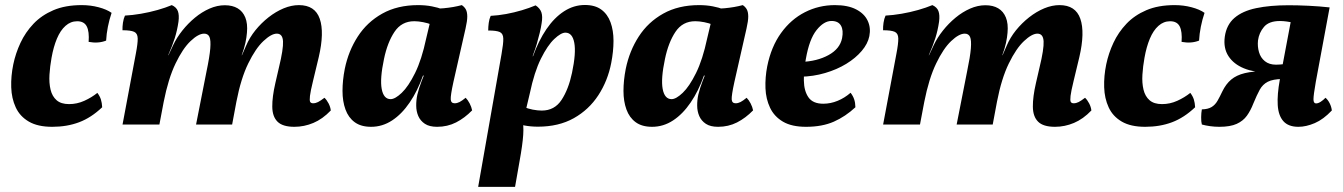

<svg xmlns="http://www.w3.org/2000/svg" viewBox="-20 -487 5255 751"><path d="M184.5 9Q127.5 9 92.6 -11.5Q57.7 -31.9 41.5 -67.1Q25.2 -102.3 23.9 -145.8Q22.5 -189.3 32 -235.4Q40.9 -278.2 60.1 -319.4Q79.3 -360.6 110.9 -393.9Q142.6 -427.3 188.9 -447.1Q235.3 -467 299.5 -467Q334.3 -467 365.9 -458.6Q397.4 -450.3 416.5 -436.7Q407.5 -410.2 402 -382.4Q396.5 -354.7 395.1 -328.2Q364.6 -316.1 326.7 -323.2Q329.7 -363.8 319.3 -383.8Q308.9 -403.9 281.9 -403.9Q256.3 -403.9 236.2 -385.9Q216.1 -368 202.6 -335.8Q189.1 -303.5 181.6 -261Q175.5 -227.4 173.5 -194.9Q171.5 -162.4 177.8 -136.3Q184.1 -110.1 201.4 -95Q218.7 -79.8 250.2 -79.8Q281.3 -79.8 309.8 -92.7Q338.3 -105.6 360.8 -123.7Q370.3 -111.4 374.6 -98.2Q378.8 -84.9 379.7 -67.5Q336.5 -26.5 289.3 -8.8Q242.1 9 184.5 9Z M1131.5 9Q1085.4 9 1065.4 -11.2Q1045.3 -31.3 1045 -69.7Q1044.6 -108.1 1057.1 -162.4L1071.1 -223.2Q1088.7 -295.3 1087 -325.3Q1085.4 -355.4 1062.8 -355.4Q1041.4 -355.4 1010.6 -326.6Q979.8 -297.9 951 -238.9Q922.2 -179.9 904.7 -89.3L888 0H746.9L787.6 -206.7Q800 -265.8 802.5 -297.8Q805 -329.9 799.3 -342.6Q793.6 -355.4 778.5 -355.4Q756.1 -355.4 725.5 -326.4Q694.9 -297.5 666.6 -238.5Q638.2 -179.5 620.2 -88.2L603.5 0H459.3L511.1 -275.9Q519.1 -317.1 518.6 -336.8Q518.1 -356.6 504.6 -362.6Q491.1 -368.7 459.1 -368.7Q458.6 -382.4 460.9 -398.1Q463.2 -413.8 468.8 -426Q497.8 -427.5 531.1 -433.2Q564.5 -438.9 596.2 -447.9Q627.9 -456.9 651.9 -467Q670 -458.9 675.7 -443.6Q681.5 -428.4 678.1 -402Q673.2 -368.4 663.7 -338.1Q654.1 -307.7 637.9 -271.2H638.9L657.6 -311Q671.2 -339.8 693.3 -367.6Q715.4 -395.4 742.5 -417.8Q769.6 -440.2 799.6 -453.4Q829.7 -466.5 859.3 -466.5Q889.2 -466.5 909.5 -454.5Q929.8 -442.5 939.5 -418.5Q949.2 -394.6 945.9 -358.8Q944.5 -340.7 939.8 -318.9Q935 -297 925.5 -271.2H926.5L942.5 -307.9Q956.2 -340.3 979 -368.6Q1001.9 -396.9 1030.4 -419.3Q1059 -441.7 1089.5 -454.4Q1120.1 -467 1149.1 -467Q1212.2 -467 1230.7 -413.5Q1249.2 -360 1226.8 -263.7L1204.1 -169.2Q1194.6 -130.3 1192.4 -111.9Q1190.2 -93.5 1193.4 -88.2Q1196.7 -83 1204.6 -83Q1214.5 -83 1224.1 -87.9Q1233.7 -92.8 1249.1 -104.6Q1258.1 -96.1 1265.3 -82.3Q1272.4 -68.5 1273.9 -54.9Q1241.9 -21.4 1205.8 -6.2Q1169.8 9 1131.5 9Z M1786.3 -467Q1796.5 -460.3 1802.1 -450.2Q1807.6 -440.1 1807.7 -422.7Q1807.8 -405.3 1800.9 -375.2L1753.5 -166.3Q1742 -113.4 1743 -98.2Q1744 -83 1758.4 -83Q1767.8 -83 1777.5 -87.9Q1787.1 -92.8 1801.4 -104.6Q1809.9 -96.1 1817.1 -82.3Q1824.2 -68.5 1826.7 -55.3Q1797.5 -25.3 1763.8 -8.1Q1730.1 9 1689.8 9Q1659.7 9 1642.1 -2.6Q1624.4 -14.3 1616.2 -32.9Q1608.1 -51.6 1608 -73.6Q1607.8 -95.6 1612.3 -116.2Q1615.2 -128.8 1619.6 -142.7Q1624 -156.6 1629.7 -171.3Q1635.4 -186 1641 -199.8L1674.4 -368.5L1635.6 -451.7Q1678.2 -451.3 1716.1 -454.8Q1753.9 -458.3 1786.3 -467ZM1711.7 -450.3 1668.1 -390.1Q1655.2 -396.5 1635.6 -400.2Q1616.1 -404 1600.3 -404Q1550.8 -404 1523.1 -362.5Q1495.4 -321 1482 -256.4Q1465.6 -179.2 1473 -139.2Q1480.5 -99.2 1507.9 -99.2Q1525.4 -99.2 1551.4 -123.9Q1577.4 -148.6 1603.5 -201.3Q1629.5 -254 1646.9 -336L1665.9 -416L1703.5 -409L1654.8 -191.3H1634.5Q1613.4 -131.4 1582.4 -86Q1551.5 -40.6 1513.5 -15.8Q1475.6 9 1431.5 9Q1391.9 9 1367.4 -9Q1342.8 -27 1331.3 -58.8Q1319.7 -90.5 1319.7 -131.5Q1319.7 -172.6 1328.6 -217.7Q1343 -287.9 1379.5 -344.2Q1415.9 -400.6 1475.3 -433.8Q1534.7 -467 1615.4 -467Q1643.9 -467 1668.9 -462.2Q1693.9 -457.4 1711.7 -450.3Z M1850.3 244 1941.7 -275.4Q1949.1 -316.7 1948.6 -336.2Q1948.1 -355.6 1934.9 -361.7Q1921.6 -367.7 1889.6 -367.7Q1889.6 -382.4 1891.7 -397.6Q1893.7 -412.8 1899.3 -425Q1928.4 -426.5 1959.8 -432.2Q1991.3 -438 2021.2 -446.9Q2051.1 -455.9 2075 -466Q2092.1 -454.8 2097.6 -438.8Q2103.1 -422.7 2098.6 -396.3Q2096.2 -379.4 2091.1 -358.3Q2086.1 -337.3 2079.9 -316.2Q2073.6 -295.1 2067.2 -278.2L2056.2 -245L2022.5 -23.4Q2029.1 2.6 2026.5 41Q2023.9 79.4 2012.3 143.2L1994.6 244ZM1987.7 -8.1 2031.3 -68.4Q2044.2 -62 2063.7 -58.2Q2083.3 -54.5 2099.1 -54.5Q2149.1 -54.5 2176.5 -96.3Q2203.9 -138 2217.4 -202.1Q2233.8 -279.8 2226.3 -319.6Q2218.9 -359.3 2191.5 -359.3Q2174.5 -359.3 2148.2 -334.6Q2121.9 -309.9 2095.9 -257.7Q2069.9 -205.5 2052.5 -122.5L2033.5 -42.5L1995.9 -49.5L2044.6 -267.2H2064.9Q2086.5 -327.6 2117.2 -372.8Q2147.9 -417.9 2186.1 -442.7Q2224.3 -467.5 2267.9 -467.5Q2307.5 -467.5 2332 -449.5Q2356.5 -431.5 2368.1 -399.7Q2379.7 -368 2379.7 -327.2Q2379.7 -286.4 2370.8 -240.8Q2357.3 -171.1 2320.4 -114.5Q2283.5 -57.9 2224.4 -24.7Q2165.2 8.5 2084 8.5Q2056 8.5 2030.8 3.7Q2005.5 -1 1987.7 -8.1Z M2885.3 -467Q2895.5 -460.3 2901.1 -450.2Q2906.6 -440.1 2906.7 -422.7Q2906.8 -405.3 2899.9 -375.2L2852.5 -166.3Q2841 -113.4 2842 -98.2Q2843 -83 2857.4 -83Q2866.8 -83 2876.5 -87.9Q2886.1 -92.8 2900.4 -104.6Q2908.9 -96.1 2916.1 -82.3Q2923.2 -68.5 2925.7 -55.3Q2896.5 -25.3 2862.8 -8.1Q2829.1 9 2788.8 9Q2758.7 9 2741.1 -2.6Q2723.4 -14.3 2715.2 -32.9Q2707.1 -51.6 2707 -73.6Q2706.8 -95.6 2711.3 -116.2Q2714.2 -128.8 2718.6 -142.7Q2723 -156.6 2728.7 -171.3Q2734.4 -186 2740 -199.8L2773.4 -368.5L2734.6 -451.7Q2777.2 -451.3 2815.1 -454.8Q2852.9 -458.3 2885.3 -467ZM2810.7 -450.3 2767.1 -390.1Q2754.2 -396.5 2734.6 -400.2Q2715.1 -404 2699.3 -404Q2649.8 -404 2622.1 -362.5Q2594.4 -321 2581 -256.4Q2564.6 -179.2 2572 -139.2Q2579.5 -99.2 2606.9 -99.2Q2624.4 -99.2 2650.4 -123.9Q2676.4 -148.6 2702.5 -201.3Q2728.5 -254 2745.9 -336L2764.9 -416L2802.5 -409L2753.8 -191.3H2733.5Q2712.4 -131.4 2681.4 -86Q2650.5 -40.6 2612.5 -15.8Q2574.6 9 2530.5 9Q2490.9 9 2466.4 -9Q2441.8 -27 2430.3 -58.8Q2418.7 -90.5 2418.7 -131.5Q2418.7 -172.6 2427.6 -217.7Q2442 -287.9 2478.5 -344.2Q2514.9 -400.6 2574.3 -433.8Q2633.7 -467 2714.4 -467Q2742.9 -467 2767.9 -462.2Q2792.9 -457.4 2810.7 -450.3Z M3132.6 9Q3076.6 9 3042.4 -11.2Q3008.2 -31.4 2992 -65.7Q2975.7 -100 2974.1 -142Q2972.5 -184.1 2981 -227.8Q2996.5 -304.5 3035.1 -357.9Q3073.7 -411.4 3128.3 -439.2Q3183 -467 3245.7 -467Q3296.7 -467 3328.9 -450.2Q3361 -433.5 3373.9 -405.9Q3386.9 -378.3 3380.4 -345.6Q3374.4 -315.7 3350.5 -287.7Q3326.6 -259.6 3290.1 -237.3Q3253.5 -214.9 3207.4 -201.4Q3161.3 -187.8 3110.5 -186.8L3113.5 -244.7Q3176.3 -247.1 3220.8 -271.6Q3265.4 -296 3273.8 -337.8Q3279.8 -368.8 3269.3 -386.9Q3258.8 -405 3232.3 -405Q3202.4 -405 3173.9 -369.3Q3145.5 -333.7 3132.1 -256.7Q3123.5 -212 3124.3 -171.6Q3125 -131.1 3142.3 -106.2Q3159.6 -81.3 3200.2 -81.3Q3228.9 -81.3 3256.5 -92.7Q3284.1 -104.1 3307 -124.2Q3316.5 -111.9 3321 -98.6Q3325.5 -85.4 3325.9 -67.5Q3287.1 -31.3 3241.5 -11.1Q3195.9 9 3132.6 9Z M4106.5 9Q4060.4 9 4040.4 -11.2Q4020.3 -31.3 4020 -69.7Q4019.6 -108.1 4032.1 -162.4L4046.1 -223.2Q4063.7 -295.3 4062 -325.3Q4060.4 -355.4 4037.8 -355.4Q4016.4 -355.4 3985.6 -326.6Q3954.8 -297.9 3926 -238.9Q3897.2 -179.9 3879.7 -89.3L3863 0H3721.9L3762.6 -206.7Q3775 -265.8 3777.5 -297.8Q3780 -329.9 3774.3 -342.6Q3768.6 -355.4 3753.5 -355.4Q3731.1 -355.4 3700.5 -326.4Q3669.9 -297.5 3641.6 -238.5Q3613.2 -179.5 3595.2 -88.2L3578.5 0H3434.3L3486.1 -275.9Q3494.1 -317.1 3493.6 -336.8Q3493.1 -356.6 3479.6 -362.6Q3466.1 -368.7 3434.1 -368.7Q3433.6 -382.4 3435.9 -398.1Q3438.2 -413.8 3443.8 -426Q3472.8 -427.5 3506.1 -433.2Q3539.5 -438.9 3571.2 -447.9Q3602.9 -456.9 3626.9 -467Q3645 -458.9 3650.7 -443.6Q3656.5 -428.4 3653.1 -402Q3648.2 -368.4 3638.7 -338.1Q3629.1 -307.7 3612.9 -271.2H3613.9L3632.6 -311Q3646.2 -339.8 3668.3 -367.6Q3690.4 -395.4 3717.5 -417.8Q3744.6 -440.2 3774.6 -453.4Q3804.7 -466.5 3834.3 -466.5Q3864.2 -466.5 3884.5 -454.5Q3904.8 -442.5 3914.5 -418.5Q3924.2 -394.6 3920.9 -358.8Q3919.5 -340.7 3914.8 -318.9Q3910 -297 3900.5 -271.2H3901.5L3917.5 -307.9Q3931.2 -340.3 3954 -368.6Q3976.9 -396.9 4005.4 -419.3Q4034 -441.7 4064.5 -454.4Q4095.1 -467 4124.1 -467Q4187.2 -467 4205.7 -413.5Q4224.2 -360 4201.8 -263.7L4179.1 -169.2Q4169.6 -130.3 4167.4 -111.9Q4165.2 -93.5 4168.4 -88.2Q4171.7 -83 4179.6 -83Q4189.5 -83 4199.1 -87.9Q4208.7 -92.8 4224.1 -104.6Q4233.1 -96.1 4240.3 -82.3Q4247.4 -68.5 4248.9 -54.9Q4216.9 -21.4 4180.8 -6.2Q4144.8 9 4106.5 9Z M4459.5 9Q4402.5 9 4367.6 -11.5Q4332.7 -31.9 4316.5 -67.1Q4300.2 -102.3 4298.9 -145.8Q4297.5 -189.3 4307 -235.4Q4315.9 -278.2 4335.1 -319.4Q4354.3 -360.6 4385.9 -393.9Q4417.6 -427.3 4463.9 -447.1Q4510.3 -467 4574.5 -467Q4609.3 -467 4640.9 -458.6Q4672.4 -450.3 4691.5 -436.7Q4682.5 -410.2 4677 -382.4Q4671.5 -354.7 4670.1 -328.2Q4639.6 -316.1 4601.7 -323.2Q4604.7 -363.8 4594.3 -383.8Q4583.9 -403.9 4556.9 -403.9Q4531.3 -403.9 4511.2 -385.9Q4491.1 -368 4477.6 -335.8Q4464.1 -303.5 4456.6 -261Q4450.5 -227.4 4448.5 -194.9Q4446.5 -162.4 4452.8 -136.3Q4459.1 -110.1 4476.4 -95Q4493.7 -79.8 4525.2 -79.8Q4556.3 -79.8 4584.8 -92.7Q4613.3 -105.6 4635.8 -123.7Q4645.3 -111.4 4649.6 -98.2Q4653.8 -84.9 4654.7 -67.5Q4611.5 -26.5 4564.3 -8.8Q4517.1 9 4459.5 9Z M5058.7 9Q5019.5 9 4999.9 -13Q4980.3 -35 4977.8 -76Q4975.3 -116.9 4985.8 -174.3L5034.1 -430.8L5037.2 -398.3Q5027.3 -400.8 5013.3 -402.8Q4999.3 -404.8 4986.4 -404.8Q4943.6 -404.8 4924.1 -381.9Q4904.6 -359 4900.6 -328.8Q4898.1 -305.1 4904.5 -283.1Q4910.8 -261.1 4927.6 -247.6Q4944.4 -234 4971.3 -234Q4977.7 -234 4987.5 -234.7Q4997.3 -235.5 5005.8 -236.5L4998.7 -203.3H4939.4Q4886 -203.3 4845.7 -219.7Q4805.4 -236.2 4785.1 -267.4Q4764.7 -298.7 4770.7 -343.3Q4777.2 -389.9 4808.5 -416.9Q4839.9 -444 4893.9 -455.2Q4947.9 -466.5 5020.5 -466.5Q5055.4 -466.5 5098 -464.5Q5140.6 -462.5 5180.8 -458L5126.7 -166.8Q5117.6 -114.8 5117.6 -98.6Q5117.6 -82.5 5127.6 -82.5Q5136 -82.5 5145.8 -88.9Q5155.7 -95.2 5164.6 -104.6Q5174.2 -96.6 5181.1 -82.8Q5187.9 -69 5189.4 -54.9Q5156.5 -20 5122.7 -5.5Q5088.8 9 5058.7 9ZM4749.5 9Q4731.2 9 4713.2 6.5Q4695.2 4 4681 0Q4678 -11.1 4678.3 -28.6Q4678.5 -46.1 4681 -59.2Q4704.9 -59.7 4719 -68.3Q4733.1 -76.8 4742.3 -92.9Q4751.5 -109 4761.1 -129.4Q4775.2 -158.5 4795.7 -175.7Q4816.3 -193 4848.8 -200.9Q4881.4 -208.8 4930.7 -208.8H5001.3L4996.7 -178Q4958.9 -177.5 4938.9 -167.2Q4919 -156.9 4907.5 -136.2Q4896.1 -115.5 4882.3 -81.9Q4871.9 -54.9 4857.2 -34.4Q4842.6 -14 4817.3 -2.5Q4792 9 4749.5 9Z"/></svg>

Font: Vollkorn
Style: Italic
Weight: 400
Italic angle: -11°
Designer: Friedrich Althausen
Foundry: Friedrich Althausen
Version: Version 5.001